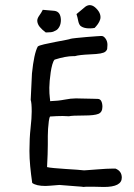

<svg xmlns="http://www.w3.org/2000/svg" viewBox="-20 -715 533 763"><path d="M362 -682Q374 -670 377.5 -658.5Q381 -647 378 -637.5Q375 -628 369 -619.5Q363 -611 356 -604Q339 -601 323.5 -603Q308 -605 299 -613Q293 -620 290.5 -633.5Q288 -647 284 -659L320 -689Q341 -703 362 -682ZM222 -636Q222 -620 216 -609Q210 -598 202 -594Q192 -588 182 -587Q172 -586 162 -586Q148 -596 138 -608Q129 -619 128 -632Q128 -642 136 -653Q144 -664 150 -676L196 -672Q221 -669 222 -636ZM439 -45Q464 -35 464 -9Q464 28 393 28Q383 28 371 27.5Q359 27 350 27Q337 27 327.5 27Q318 27 312 28Q310 27 286 25.5Q262 24 216 20Q192 22 178.5 23Q165 24 161 24Q124 24 108 12Q103 -23 100 -54.5Q97 -86 97 -115Q97 -166 101.5 -206Q106 -246 106 -272Q106 -306 102 -318L107 -423Q115 -502 130 -530Q134 -534 155.5 -539Q177 -544 201 -548.5Q225 -553 243 -556.5Q261 -560 257 -560Q263 -562 283 -564Q303 -566 325 -568Q347 -570 364.5 -571Q382 -572 381 -572H384Q392 -572 399.5 -561.5Q407 -551 407 -537Q407 -528 406 -521.5Q405 -515 399 -510Q393 -505 379 -502.5Q365 -500 339 -499Q294 -497 278 -492H272Q241 -492 197 -478Q192 -473 188 -459Q184 -445 181.5 -428Q179 -411 177.5 -394Q176 -377 176 -367Q176 -341 178 -327Q180 -313 179 -313Q211 -314 236.5 -319Q262 -324 282 -324Q291 -324 303 -323.5Q315 -323 328 -323Q341 -323 351.5 -322.5Q362 -322 368 -322Q378 -322 382.5 -313Q387 -304 387 -291Q387 -269 371 -262.5Q355 -256 314 -256Q266 -256 254 -253Q249 -253 242.5 -253.5Q236 -254 229 -254Q218 -254 205.5 -253.5Q193 -253 179 -252Q176 -248 174 -233.5Q172 -219 171 -203Q170 -187 170 -174.5Q170 -162 170 -162V-141Q170 -106 167 -51Q174 -49 195.5 -47Q217 -45 241 -43.5Q265 -42 286.5 -40.5Q308 -39 314 -38Q315 -38 329 -39Q343 -40 369 -42Q406 -45 427 -45Z"/></svg>

Font: Gaegu
Style: Accents-Regular
Weight: 400
Designer: JIKJI
Foundry: JIKJI
Version: Version 1.00